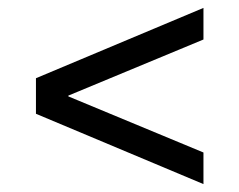

<svg xmlns="http://www.w3.org/2000/svg" viewBox="-20 -560 606 486"><path d="M153 -318V-316L495 -174V-94L71 -272V-362L495 -540V-460Z"/></svg>

Font: CST
Style: Italic
Weight: 400
Italic angle: -14°
Version: Version 1.00